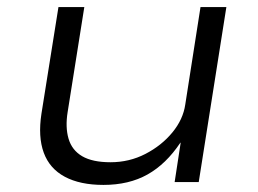

<svg xmlns="http://www.w3.org/2000/svg" viewBox="-20 -514 728 542"><path d="M272 8Q206 8 163 -15Q120 -38 103.5 -83Q87 -128 97 -193L145 -494H218L171 -198Q164 -155 173.5 -122.5Q183 -90 212 -73Q241 -56 292 -56Q345 -56 390.5 -79.5Q436 -103 466.5 -140Q497 -177 503 -219L546 -494H619L541 0H473L490 -111H489Q449 -51 396.5 -21.5Q344 8 272 8Z"/></svg>

Font: Nunito Sans 7pt SemiExpanded Light
Style: Italic
Weight: 300
Width: 6
Italic angle: -9°
Designer: Vernon Adams
Foundry: Vernon Adams
Version: Version 3.101;gftools[0.9.27]